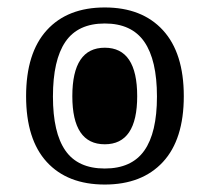

<svg xmlns="http://www.w3.org/2000/svg" viewBox="-20 -485 563 515"><path d="M261 10Q161 10 105.5 -50.5Q50 -111 50 -227Q50 -343 105.5 -404Q161 -465 261 -465Q361 -465 417 -404Q473 -343 473 -227Q473 -111 417 -50.5Q361 10 261 10ZM261 -33Q333 -33 367 -81Q401 -129 401 -226Q401 -324 367 -373Q333 -422 261 -422Q189 -422 155.5 -373Q122 -324 122 -226Q122 -129 155.5 -81Q189 -33 261 -33ZM261 -98Q174 -98 174 -227Q174 -357 261 -357Q348 -357 348 -227Q348 -98 261 -98Z"/></svg>

Font: Noto Serif Thai Condensed
Style: Regular
Weight: 400
Width: 3
Designer: Monotype Design Team
Foundry: Monotype Imaging Inc.
Version: Version 2.002; ttfautohint (v1.8.4.7-5d5b)